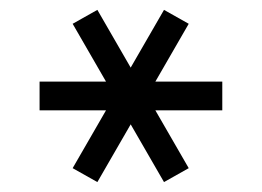

<svg xmlns="http://www.w3.org/2000/svg" viewBox="-20 -742 536 393"><path d="M128.7 -397.8 315.7 -721.8 366.3 -693.3 179.3 -369.3ZM61 -575H435V-516.2H61ZM179.3 -721.8 366.3 -397.8 315.7 -369.3 128.7 -693.3Z"/></svg>

Font: FreesentationVF
Style: Regular
Weight: 400
Designer: glyphs from Roboto by Christian Robertson / Hangul glyphs from Noto Sans CJK(Source Han Sans) by Jang Soo-young and Kang
Foundry: PT&
Version: Version 2.001;Glyphs 3.3.1 (3343)